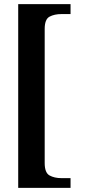

<svg xmlns="http://www.w3.org/2000/svg" viewBox="-20 -780 420 928"><path d="M68 128V-760H321V-712H277Q243 -712 219.5 -699.5Q196 -687 196 -640V8Q196 55 219.5 68Q243 81 277 81H321V128Z"/></svg>

Font: Noto Serif Khojki
Style: Bold
Weight: 700
Version: Version 2.003